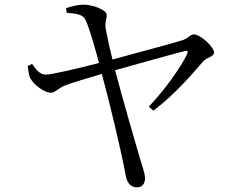

<svg xmlns="http://www.w3.org/2000/svg" viewBox="-20 -771 1040 826"><path d="M118 -496 99 -487C102 -463 105 -445 110 -435C126 -405 172 -372 198 -372C219 -372 231 -394 267 -406C288 -414 359 -436 418 -453C449 -341 500 -127 519 -26C524 10 538 35 569 35C592 35 604 19 604 -5C604 -21 591 -62 581 -93C561 -161 510 -337 475 -469C571 -495 727 -540 774 -551C786 -554 791 -553 784 -536C757 -481 692 -388 620 -312L640 -295C734 -366 811 -457 854 -507C869 -524 901 -527 901 -545C901 -567 845 -623 813 -623C798 -623 787 -604 765 -598C721 -584 558 -541 464 -515C451 -567 438 -628 434 -651C431 -677 440 -690 439 -708C438 -728 381 -751 338 -751C315 -751 290 -744 264 -736L267 -716C314 -712 337 -709 349 -683C364 -652 391 -557 406 -500C308 -475 199 -449 176 -450C148 -451 132 -477 118 -496Z"/></svg>

Font: Harano Aji Mincho
Style: Regular
Weight: 400
Foundry: Masamichi Hosoda
Version: HaranoAjiMincho-Regular version 20230610;ttx 4.39.4